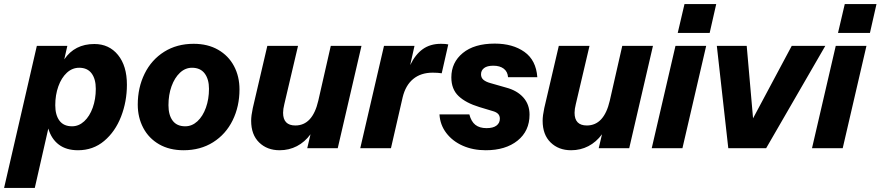

<svg xmlns="http://www.w3.org/2000/svg" viewBox="-67 -724 4302 938"><path d="M553 -310Q553 -228 524.5 -154.5Q496 -81 442 -35.5Q388 10 314 10Q257 10 220.5 -17.5Q184 -45 169 -96L103 194H-47L113 -500H262L247 -434Q298 -509 394 -509Q466 -509 509.5 -455.5Q553 -402 553 -310ZM401 -290Q401 -338 380.5 -365.5Q360 -393 320 -393Q286 -393 259.5 -368.5Q233 -344 218 -302Q203 -260 203 -210Q203 -162 223.5 -134.5Q244 -107 285 -107Q318 -107 344.5 -131.5Q371 -156 386 -198Q401 -240 401 -290Z M606 -213Q606 -296 639.5 -364Q673 -432 735 -471Q797 -510 879 -510Q948 -510 998.5 -481Q1049 -452 1076 -401.5Q1103 -351 1103 -287Q1103 -204 1069.5 -136Q1036 -68 974 -29Q912 10 830 10Q761 10 710.5 -19Q660 -48 633 -99Q606 -150 606 -213ZM954 -290Q954 -337 933 -365Q912 -393 871 -393Q838 -393 812 -368.5Q786 -344 771 -302.5Q756 -261 756 -210Q756 -162 776.5 -134.5Q797 -107 838 -107Q871 -107 897.5 -131.5Q924 -156 939 -198Q954 -240 954 -290Z M1549 -500H1699L1583 0H1434L1450 -68Q1422 -30 1383.5 -10Q1345 10 1299 10Q1238 10 1199 -28Q1160 -66 1160 -134Q1160 -159 1168 -196L1239 -500H1389L1322 -215Q1316 -191 1316 -173Q1316 -111 1376 -111Q1460 -111 1488 -232Z M2123 -507 2091 -366Q2072 -369 2047 -369Q1989 -369 1951.5 -338Q1914 -307 1900 -248L1843 0H1693L1809 -500H1958L1937 -406Q1962 -458 1998.5 -484Q2035 -510 2087 -510Q2111 -510 2123 -507Z M2080 -165H2226Q2235 -130 2255.5 -114Q2276 -98 2310 -98Q2342 -98 2358.5 -110.5Q2375 -123 2375 -144Q2375 -159 2366 -168Q2357 -177 2338 -182L2275 -201Q2209 -221 2173.5 -254.5Q2138 -288 2138 -346Q2138 -419 2194 -465Q2250 -511 2350 -511Q2438 -511 2495 -470.5Q2552 -430 2558 -347H2415Q2413 -374 2394 -388.5Q2375 -403 2343 -403Q2313 -403 2298 -391.5Q2283 -380 2283 -361Q2283 -344 2295 -334Q2307 -324 2329 -318L2406 -296Q2459 -282 2489.5 -248Q2520 -214 2520 -164Q2520 -84 2461.5 -37Q2403 10 2306 10Q2244 10 2194 -12Q2144 -34 2113.5 -74Q2083 -114 2080 -165Z M2973 -500H3123L3007 0H2858L2874 -68Q2846 -30 2807.5 -10Q2769 10 2723 10Q2662 10 2623 -28Q2584 -66 2584 -134Q2584 -159 2592 -196L2663 -500H2813L2746 -215Q2740 -191 2740 -173Q2740 -111 2800 -111Q2884 -111 2912 -232Z M3244 -563 3277 -704H3432L3400 -563ZM3233 -500H3383L3267 0H3117Z M3612 -146 3801 -500H3965L3676 0H3491L3435 -500H3581Z M4027 -563 4060 -704H4215L4183 -563ZM4016 -500H4166L4050 0H3900Z"/></svg>

Font: CBA Beacon Sans Extra Bold
Style: Italic
Weight: 800
Italic angle: -13°
Designer: Wei Huang
Foundry: Wei Huang
Version: Version 1.002